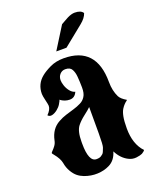

<svg xmlns="http://www.w3.org/2000/svg" viewBox="-162 -954 877 1081"><g transform="rotate(-20 276.5 -413.5)"><path d="M153.8 21.5Q133.3 13.7 117.4 0.7Q101.6 -12.2 88.4 -34.7Q74.7 -58.1 69.8 -86.4Q64.9 -114.7 37.1 -148.4Q28.3 -158.7 28.3 -161.1Q28.3 -164.6 36.6 -172.6Q44.9 -180.7 54.4 -193.4Q64 -206.1 67.4 -223.6Q81.1 -289.1 131.8 -316.4Q154.3 -329.1 179.2 -336.9Q205.6 -345.2 228.3 -351.8Q251 -358.4 271.5 -368.7Q291 -377.9 302.7 -396.5Q315.4 -415.5 314.9 -450.9Q314.5 -486.3 312 -515.6Q310.1 -541.5 299.8 -560.5Q289.6 -579.6 260.7 -579.6Q241.2 -579.6 228.3 -565.4Q215.3 -551.3 215.3 -529.8Q215.3 -515.6 221.9 -496.3Q228.5 -477.1 241.2 -461.2Q253.9 -445.3 271 -440.9Q257.8 -409.7 227.5 -409.7Q196.8 -409.7 170.9 -429.7Q173.3 -427.2 160.2 -405.8Q151.9 -391.6 136 -378.9Q120.1 -366.2 104 -362.3Q87.9 -358.4 78.1 -370.1Q103.5 -395.5 103.5 -418Q103.5 -425.3 96.7 -453.6Q89.8 -481.9 89.8 -493.7Q89.8 -553.2 135.3 -589.8Q155.3 -606.4 190.9 -623.5Q226.6 -640.6 272.9 -640.6Q467.8 -640.6 467.8 -427.7Q467.8 -375.5 487.3 -335.9Q497.1 -316.9 528.3 -298.8Q528.3 -296.9 522.9 -293Q517.1 -289.1 508.8 -280.5Q500.5 -272 492.2 -258.8Q482.9 -243.7 477.8 -217.3Q472.7 -190.9 472.7 -147.5Q472.7 -53.2 522.5 -0.5Q518.1 7.3 503.9 15.6Q493.2 21 469.2 24.2Q445.3 27.3 422.9 16.1Q381.8 -3.9 357.4 -52.2Q343.3 -2.9 304.2 16.6Q272 32.7 232.4 34.4Q192.9 36.1 153.8 21.5ZM253.9 -43.5Q273.9 -43.5 283.2 -50.8Q289.1 -54.7 293.5 -58.6Q297.9 -62.5 301.3 -70.8L309.6 -91.8Q314.9 -105 314.9 -174.3V-333.5Q308.6 -327.1 298.6 -318.6Q288.6 -310.1 274.4 -299.3Q247.1 -278.3 230 -256.8Q207.5 -228.5 207.5 -164.1V-153.3Q207.5 -43.5 253.9 -43.5ZM248 -690.9 331.1 -823.7 351.6 -835.4 375.5 -848.6Q400.4 -860.8 419.4 -860.8Q457 -860.8 469.2 -840.3Q460.4 -813 428.7 -787.6L309.1 -690.9Z"/></g></svg>

Font: Sancreek
Style: Regular
Weight: 400
Designer: Vernon Adams
Foundry: Vernon Adams
Version: Version 1.100; ttfautohint (v1.8.4.7-5d5b)